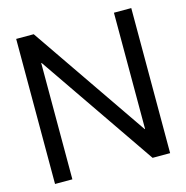

<svg xmlns="http://www.w3.org/2000/svg" viewBox="-106 -819 892 919"><g transform="rotate(-15 340.0 -359.5)"><path d="M54.7 0V-718.8H141.6L537.1 -142.6H539.1V-718.8H625V0H538.1L142.6 -576.2H140.6V0Z"/></g></svg>

Font: Inter Display V
Style: Regular
Weight: 400
Designer: Rasmus Andersson
Foundry: rsms
Version: Version 3.015;git-src